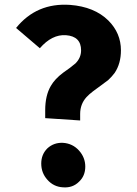

<svg xmlns="http://www.w3.org/2000/svg" viewBox="-20 -788 587 824"><path d="M445 -700Q499 -646 499 -572Q499 -515 472 -475Q461 -460 444 -444L379 -396Q362 -383 351 -371Q324 -341 324 -299V-271L174 -281V-315Q174 -378 198 -419Q215 -449 251 -476L279 -496Q295 -508 304 -516Q328 -540 328 -572Q328 -632 263 -637Q203 -641 151 -581L49 -668Q137 -777 281 -767Q385 -759 445 -700ZM319 -142Q346 -112 346 -73Q346 -33 319 -8Q292 19 251 16Q210 14 183 -17Q157 -46 157 -86Q157 -125 183 -151Q211 -177 251 -175Q292 -172 319 -142Z"/></svg>

Font: Xiangcui Wave Sans Xiangcui Wave Sans
Style: Regular
Weight: 800
Width: 3
Version: Version 0.920;March 28, 2024;FontCreator 14.0.0.2814 64-bit